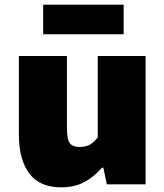

<svg xmlns="http://www.w3.org/2000/svg" viewBox="-20 -790 705 823"><path d="M61 -212V-550H267V-240Q267 -192 279.5 -176Q292 -160 321 -160Q346 -160 363.5 -169Q381 -178 399 -201V-550H604V0H438L423 -71H417Q381 -30 339.5 -8.5Q298 13 242 13Q150 13 105.5 -46.5Q61 -106 61 -212ZM165 -770H510V-643H165Z"/></svg>

Font: Nebula Sans Black
Style: Regular
Weight: 900
Designer: Paul D. Hunt for Adobe (as Source Sans)
Foundry: Nebula Entertainment & Broadcasting LLC
Version: Version 1.010